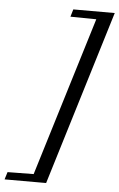

<svg xmlns="http://www.w3.org/2000/svg" viewBox="-148 -744 565 909"><g transform="rotate(5 134.5 -289.0)"><path d="M360 -703.5 106.5 126.5H-91L-80 91L44 89.5L275.5 -666.5L152.5 -668L163 -703.5Z"/></g></svg>

Font: Newsreader 24pt Medium
Style: Italic
Weight: 500
Italic angle: -17°
Designer: Hugues Gentile
Foundry: Production Type
Version: Version 1.003